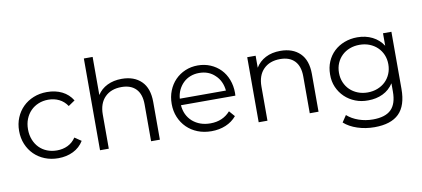

<svg xmlns="http://www.w3.org/2000/svg" viewBox="-81 -1036 3364 1529"><g transform="rotate(-10 1601.5 -271.5)"><path d="M46 -263Q46 -321 66.5 -370Q87 -419 123 -454.5Q159 -490 208.5 -510Q258 -530 317 -530Q386 -530 439 -503.5Q492 -477 523 -426L470 -390Q444 -429 404.5 -448.5Q365 -468 317 -468Q274 -468 237.5 -453Q201 -438 174.5 -411Q148 -384 133 -346.5Q118 -309 118 -263Q118 -217 133 -179Q148 -141 174.5 -114Q201 -87 237.5 -72.5Q274 -58 317 -58Q365 -58 404.5 -77Q444 -96 470 -135L523 -99Q492 -48 438 -21.5Q384 5 317 5Q258 5 208.5 -15Q159 -35 123 -70.5Q87 -106 66.5 -155Q46 -204 46 -263Z M1138 -305V0H1067V-298Q1067 -380 1026 -423Q985 -466 909 -466Q824 -466 774.5 -416Q725 -366 725 -276V0H654V-742H725V-434Q754 -480 805 -505Q856 -530 922 -530Q1022 -530 1080 -473Q1138 -416 1138 -305Z M1791 -241H1351Q1357 -159 1414 -108Q1472 -58 1558 -58Q1658 -58 1719 -127L1759 -81Q1724 -39 1671.5 -17Q1619 5 1556 5Q1495 5 1444.5 -15Q1394 -35 1357.5 -71Q1321 -107 1300.5 -156Q1280 -205 1280 -263Q1280 -321 1299.5 -370Q1319 -419 1353.5 -454.5Q1388 -490 1435 -510Q1482 -530 1537 -530Q1592 -530 1639 -510Q1686 -490 1720 -455Q1754 -420 1773 -370.5Q1792 -321 1792 -263ZM1351 -294H1724Q1716 -373 1665 -420Q1615 -469 1537 -469Q1499 -469 1466.5 -456.5Q1434 -444 1409.5 -420.5Q1385 -397 1369.5 -365Q1354 -333 1351 -294Z M2421 -305V0H2350V-298Q2350 -380 2309 -423Q2268 -466 2192 -466Q2107 -466 2057.5 -416Q2008 -366 2008 -276V0H1937V-526H2005V-429Q2034 -477 2085 -503.5Q2136 -530 2205 -530Q2305 -530 2363 -473Q2421 -416 2421 -305Z M3103 -526V-64Q3103 71 3038 135Q2973 199 2840 199Q2767 199 2702 177.5Q2637 156 2595 118L2631 64Q2669 98 2723.5 117Q2778 136 2838 136Q2938 136 2985 90Q3032 44 3032 -55V-122Q2999 -71 2946 -45.5Q2893 -20 2827 -20Q2772 -19 2723.5 -38Q2675 -57 2639 -91.5Q2603 -126 2582.5 -173Q2562 -220 2563 -276Q2563 -332 2583 -379Q2603 -426 2638.5 -459.5Q2674 -493 2722.5 -511.5Q2771 -530 2827 -530Q2894 -530 2948 -503Q3002 -476 3035 -425V-526ZM3034 -276Q3034 -318 3019 -353Q3004 -388 2977.5 -413.5Q2951 -439 2914.5 -453.5Q2878 -468 2834 -468Q2791 -468 2754.5 -454Q2718 -440 2691.5 -414.5Q2665 -389 2650 -354Q2635 -319 2635 -276Q2635 -234 2650 -198.5Q2665 -163 2691.5 -137.5Q2718 -112 2754.5 -97.5Q2791 -83 2834 -83Q2877 -83 2914 -97.5Q2951 -112 2977.5 -137.5Q3004 -163 3019 -198.5Q3034 -234 3034 -276Z"/></g></svg>

Font: CMG Sans
Style: Regular
Weight: 400
Designer: Julieta Ulanovsky
Foundry: Julieta Ulanovsky
Version: Version 7.200